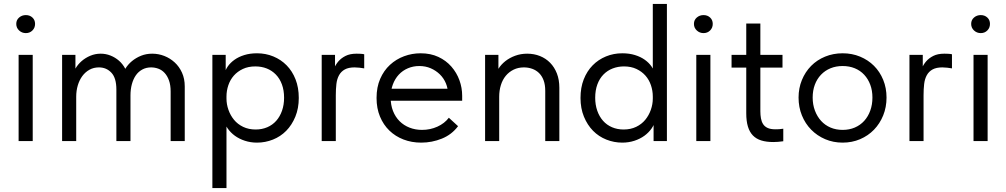

<svg xmlns="http://www.w3.org/2000/svg" viewBox="-20 -720 5136 980"><path d="M75 0H147V-440H75ZM112 -551Q132 -551 145.5 -564.5Q159 -578 159 -598Q159 -618 145.5 -630.5Q132 -643 112 -643Q92 -643 77.5 -630.5Q63 -618 63 -598Q63 -578 77.5 -564.5Q92 -551 112 -551Z M297 0H369V-309L365 -316V-440H297V-316V-309V-126V-111ZM574 -263V0H646V-279L636 -312Q633 -343 620 -368Q607 -393 587.5 -410Q568 -427 544 -436.5Q520 -446 494 -446Q466 -446 441 -435.5Q416 -425 396.5 -408Q377 -391 364.5 -369Q352 -347 349 -324V-226H369Q369 -257 377 -284Q385 -311 400 -331.5Q415 -352 436.5 -364Q458 -376 485 -376Q523 -376 548.5 -349Q574 -322 574 -263ZM851 -253V0H923V-267V-279Q923 -318 909 -349Q895 -380 871.5 -401.5Q848 -423 818.5 -434.5Q789 -446 757 -446Q726 -446 700 -435.5Q674 -425 653.5 -408Q633 -391 620 -369.5Q607 -348 602 -325V-233H646Q646 -264 653 -290Q660 -316 673 -335Q686 -354 706 -365Q726 -376 751 -376Q770 -376 788 -369.5Q806 -363 820 -348Q834 -333 842.5 -309.5Q851 -286 851 -253Z M1136 240V-111V-124V-309L1132 -316V-440H1064V-316V-309V240ZM1292 8Q1334 8 1373 -7.5Q1412 -23 1441 -52.5Q1470 -82 1487.5 -124.5Q1505 -167 1505 -220Q1505 -273 1488.5 -315Q1472 -357 1443 -386.5Q1414 -416 1375 -432Q1336 -448 1292 -448Q1256 -448 1227 -439Q1198 -430 1177 -415Q1156 -400 1143 -381.5Q1130 -363 1127 -345V-227H1136Q1136 -257 1145.5 -285Q1155 -313 1173.5 -334Q1192 -355 1219.5 -368Q1247 -381 1283 -381Q1315 -381 1341.5 -370.5Q1368 -360 1388 -339.5Q1408 -319 1419 -289Q1430 -259 1430 -221Q1430 -185 1419.5 -155Q1409 -125 1390 -103.5Q1371 -82 1344 -70.5Q1317 -59 1285 -59Q1249 -59 1221 -72.5Q1193 -86 1174.5 -108.5Q1156 -131 1146 -159.5Q1136 -188 1136 -217H1122V-111Q1127 -86 1142 -64.5Q1157 -43 1179 -27Q1201 -11 1230 -1.5Q1259 8 1292 8Z M1800 -446Q1766 -446 1743.5 -434.5Q1721 -423 1707 -406.5Q1693 -390 1685.5 -371.5Q1678 -353 1675 -339L1690 -309V-440H1622V0H1694V-234Q1694 -265 1697 -291Q1700 -317 1710.5 -336Q1721 -355 1740 -365.5Q1759 -376 1790 -376Q1802 -376 1814.5 -374.5Q1827 -373 1839 -371V-443Q1831 -445 1819.5 -445.5Q1808 -446 1800 -446Z M2130 8Q2185 8 2235.5 -12.5Q2286 -33 2318 -76L2271 -119Q2249 -90 2212.5 -73.5Q2176 -57 2134 -57Q2100 -57 2070.5 -68.5Q2041 -80 2019.5 -101.5Q1998 -123 1986 -153.5Q1974 -184 1974 -222Q1974 -259 1985 -288.5Q1996 -318 2015.5 -339Q2035 -360 2062 -371.5Q2089 -383 2120 -383Q2152 -383 2178.5 -371.5Q2205 -360 2225 -340.5Q2245 -321 2256 -294.5Q2267 -268 2267 -237V-215L2308 -267H1950V-206H2339V-231Q2339 -272 2325 -310.5Q2311 -349 2284 -380Q2257 -411 2217.5 -429.5Q2178 -448 2127 -448Q2083 -448 2042.5 -433Q2002 -418 1970.5 -389Q1939 -360 1920.5 -317.5Q1902 -275 1902 -220Q1902 -167 1919.5 -125Q1937 -83 1967.5 -53.5Q1998 -24 2039.5 -8Q2081 8 2130 8Z M2456 0H2528V-309L2524 -316V-440H2456V-316V-309V-126V-111ZM2763 -256V0H2835V-263V-272Q2835 -313 2822.5 -345Q2810 -377 2788 -399.5Q2766 -422 2736 -434Q2706 -446 2671 -446Q2638 -446 2609.5 -435.5Q2581 -425 2559.5 -408Q2538 -391 2524.5 -369.5Q2511 -348 2508 -325V-226H2528Q2528 -258 2536.5 -285.5Q2545 -313 2561.5 -333Q2578 -353 2601.5 -364.5Q2625 -376 2654 -376Q2676 -376 2696 -369Q2716 -362 2731 -347.5Q2746 -333 2754.5 -310.5Q2763 -288 2763 -256Z M3316 0H3384V-309V-316V-700H3312V-316V-309V-126L3316 -111ZM3156 8Q3189 8 3218 -1.5Q3247 -11 3269 -27Q3291 -43 3306 -64.5Q3321 -86 3326 -111V-217H3312Q3312 -188 3302 -159.5Q3292 -131 3273.5 -108.5Q3255 -86 3227 -72.5Q3199 -59 3163 -59Q3131 -59 3104 -70.5Q3077 -82 3058 -103.5Q3039 -125 3028.5 -155Q3018 -185 3018 -221Q3018 -259 3029 -289Q3040 -319 3060 -339.5Q3080 -360 3107 -370.5Q3134 -381 3165 -381Q3201 -381 3228.5 -368Q3256 -355 3274.5 -334Q3293 -313 3302.5 -285Q3312 -257 3312 -227H3321V-345Q3318 -363 3305 -381.5Q3292 -400 3271 -415Q3250 -430 3221 -439Q3192 -448 3156 -448Q3112 -448 3073 -432Q3034 -416 3005 -386.5Q2976 -357 2959.5 -315Q2943 -273 2943 -220Q2943 -167 2960.5 -124.5Q2978 -82 3007 -52.5Q3036 -23 3075 -7.5Q3114 8 3156 8Z M3534 0H3606V-440H3534ZM3571 -551Q3591 -551 3604.5 -564.5Q3618 -578 3618 -598Q3618 -618 3604.5 -630.5Q3591 -643 3571 -643Q3551 -643 3536.5 -630.5Q3522 -618 3522 -598Q3522 -578 3536.5 -564.5Q3551 -551 3571 -551Z M3927 5Q3938 5 3951 4Q3964 3 3978 1V-63Q3967 -61 3956.5 -60.5Q3946 -60 3938 -60Q3913 -60 3898 -67Q3883 -74 3875 -86.5Q3867 -99 3864 -116Q3861 -133 3861 -152V-600H3789V-142Q3789 -102 3797.5 -74Q3806 -46 3823 -28.5Q3840 -11 3866 -3Q3892 5 3927 5ZM3714 -375H3974V-440H3714Z M4281 8Q4329 8 4370 -9.5Q4411 -27 4441 -58Q4471 -89 4488 -131Q4505 -173 4505 -222Q4505 -271 4488 -312.5Q4471 -354 4441 -384Q4411 -414 4370 -431Q4329 -448 4281 -448Q4233 -448 4191.5 -431Q4150 -414 4120 -383.5Q4090 -353 4073 -311.5Q4056 -270 4056 -222Q4056 -173 4073 -131Q4090 -89 4120.5 -58Q4151 -27 4192 -9.5Q4233 8 4281 8ZM4281 -57Q4247 -57 4219 -69Q4191 -81 4171 -103Q4151 -125 4139.5 -155.5Q4128 -186 4128 -222Q4128 -258 4139 -287.5Q4150 -317 4170.5 -338.5Q4191 -360 4219 -371.5Q4247 -383 4281 -383Q4315 -383 4343 -371.5Q4371 -360 4391 -338.5Q4411 -317 4422 -287.5Q4433 -258 4433 -222Q4433 -186 4422 -155.5Q4411 -125 4391 -103Q4371 -81 4343 -69Q4315 -57 4281 -57Z M4800 -446Q4766 -446 4743.5 -434.5Q4721 -423 4707 -406.5Q4693 -390 4685.5 -371.5Q4678 -353 4675 -339L4690 -309V-440H4622V0H4694V-234Q4694 -265 4697 -291Q4700 -317 4710.5 -336Q4721 -355 4740 -365.5Q4759 -376 4790 -376Q4802 -376 4814.5 -374.5Q4827 -373 4839 -371V-443Q4831 -445 4819.5 -445.5Q4808 -446 4800 -446Z M4949 0H5021V-440H4949ZM4986 -551Q5006 -551 5019.5 -564.5Q5033 -578 5033 -598Q5033 -618 5019.5 -630.5Q5006 -643 4986 -643Q4966 -643 4951.5 -630.5Q4937 -618 4937 -598Q4937 -578 4951.5 -564.5Q4966 -551 4986 -551Z"/></svg>

Font: Tilda Sans VF
Style: Regular
Weight: 400
Designer: ParaType Ltd
Foundry: ParaType Ltd
Version: Version 1.010